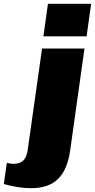

<svg xmlns="http://www.w3.org/2000/svg" viewBox="-133 -795 499 1009"><path d="M30 194Q-4 194 -41 188Q-78 182 -113 172L-97 60Q-89 63 -80 64.5Q-71 66 -62 66Q-28 66 -10 48Q8 30 13 -10L88 -540H311L236 -6Q222 96 172.5 145Q123 194 30 194ZM346 -775 322 -604H95L119 -775Z"/></svg>

Font: Pathway Extreme Condensed Black
Style: Italic
Weight: 900
Width: 3
Italic angle: -8°
Version: Version 1.001;gftools[0.9.26]